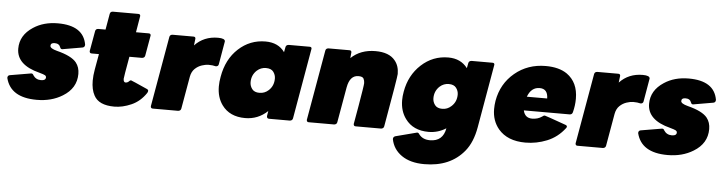

<svg xmlns="http://www.w3.org/2000/svg" viewBox="-67 -912 5197 1382"><g transform="rotate(5 2531.5 -221.0)"><path d="M208 10Q18 10 -16 -129Q-16 -147 0 -150L153 -176Q165 -176 169 -165Q189 -134 226 -134Q261 -134 261 -157Q261 -166 252.5 -171.5Q244 -177 211 -186Q44 -228 44 -346Q44 -443 136 -503Q210 -552 313 -552Q498 -552 521 -416Q521 -397 504 -394L359 -369Q348 -369 344 -381Q335 -408 302 -408Q273 -408 273 -386Q273 -367 323 -354Q430 -327 465 -283Q491 -250 491 -202Q491 -98 394 -39Q315 10 208 10Z M769 10Q656 10 621 -57Q598 -99 598 -163Q598 -200 606 -245L626 -357H573Q558 -357 558 -373L584 -519Q587 -536 605 -537H658L678 -652Q681 -669 699 -670H883Q898 -670 898 -656L878 -537H970Q985 -537 985 -523Q985 -520 959 -375Q956 -359 938 -357H846Q819 -206 819 -196Q819 -170 835 -170Q850 -170 862 -184Q867 -189 873 -189Q876 -189 994 -136Q1002 -132 1002 -124Q1002 -118 997 -109Q955 -46 891.5 -18Q828 10 769 10Z M1230 0H1046Q1031 0 1031 -16L1120 -524Q1123 -541 1142 -542H1293Q1308 -542 1308 -528L1302 -479Q1368 -549 1470 -549Q1521 -549 1521 -527L1492 -359Q1489 -343 1471 -343Q1450 -349 1418 -349Q1398 -349 1370.5 -340Q1343 -331 1321 -310Q1299 -289 1292 -252L1251 -18Q1248 -2 1230 0Z M1714 10Q1602 10 1546 -67Q1506 -122 1506 -201Q1506 -234 1513 -271Q1535 -399 1618 -475.5Q1701 -552 1813 -552Q1906 -552 1952 -487Q1956 -506 1959 -523.5Q1962 -541 1982 -542H2133Q2147 -542 2147 -529L2058 -18Q2055 -2 2037 0H1886Q1870 0 1870 -18L1876 -55Q1807 10 1714 10ZM1801 -180Q1839 -180 1867 -206Q1903 -239 1903 -292Q1903 -318 1887 -340Q1871 -362 1833 -362Q1796 -362 1768 -337Q1731 -303 1731 -251Q1731 -224 1747.5 -202Q1764 -180 1801 -180Z M2696 0H2512Q2497 0 2497 -16L2520 -147Q2546 -298 2546 -315Q2546 -333 2538.5 -347.5Q2531 -362 2501 -362Q2439 -362 2423 -274L2378 -18Q2375 -2 2357 0H2173Q2158 0 2158 -16L2247 -524Q2250 -541 2269 -542H2420Q2435 -542 2435 -528L2431 -486Q2500 -552 2608 -552Q2706 -552 2749 -499Q2781 -461 2781 -402Q2781 -380 2717 -18Q2714 -2 2696 0Z M3028 228Q2926 228 2863.5 184.5Q2801 141 2787 68Q2787 51 2803 46Q2954 6 2957 6Q2967 6 2972 15Q2999 53 3053 53Q3147 53 3164 -43Q3106 -6 3038 -6Q2926 -6 2870 -83Q2829 -138 2829 -217Q2829 -246 2835 -279Q2856 -399 2939 -475.5Q3022 -552 3134 -552Q3224 -552 3273 -487Q3277 -506 3280 -523.5Q3283 -541 3303 -542H3454Q3468 -542 3468 -529L3388 -70Q3369 39 3316 104Q3215 228 3028 228ZM3122 -180Q3159 -180 3187 -206Q3224 -239 3224 -292Q3224 -318 3207.5 -340Q3191 -362 3154 -362Q3117 -362 3089 -337Q3052 -303 3052 -251Q3052 -224 3068.5 -202Q3085 -180 3122 -180Z M3739 10Q3609 10 3543 -68Q3494 -127 3494 -211Q3494 -240 3499 -271Q3521 -396 3614.5 -474Q3708 -552 3838 -552Q3934 -552 3992 -512Q4074 -454 4074 -336Q4074 -287 4061 -237Q4056 -220 4039 -220H3708Q3720 -166 3772 -166Q3813 -166 3843 -187Q3853 -196 3862 -196Q3866 -196 4017 -142Q4027 -138 4027 -130Q4027 -125 4022 -119Q3970 -51 3894.5 -20.5Q3819 10 3739 10ZM3868 -320Q3867 -390 3808 -390Q3747 -390 3721 -320Z M4299 0H4115Q4100 0 4100 -16L4189 -524Q4192 -541 4211 -542H4362Q4377 -542 4377 -528L4371 -479Q4437 -549 4539 -549Q4590 -549 4590 -527L4561 -359Q4558 -343 4540 -343Q4519 -349 4487 -349Q4467 -349 4439.5 -340Q4412 -331 4390 -310Q4368 -289 4361 -252L4320 -18Q4317 -2 4299 0Z M4766 10Q4576 10 4542 -129Q4542 -147 4558 -150L4711 -176Q4723 -176 4727 -165Q4747 -134 4784 -134Q4819 -134 4819 -157Q4819 -166 4810.5 -171.5Q4802 -177 4769 -186Q4602 -228 4602 -346Q4602 -443 4694 -503Q4768 -552 4871 -552Q5056 -552 5079 -416Q5079 -397 5062 -394L4917 -369Q4906 -369 4902 -381Q4893 -408 4860 -408Q4831 -408 4831 -386Q4831 -367 4881 -354Q4988 -327 5023 -283Q5049 -250 5049 -202Q5049 -98 4952 -39Q4873 10 4766 10Z"/></g></svg>

Font: YamahaIndonesia935. App Black
Style: Italic
Weight: 900
Italic angle: -10°
Designer: Dalton Maag Ltd
Foundry: Dalton Maag Ltd
Version: Version 1.002; January 01, 2024; Regular/Italic